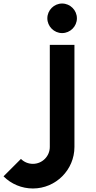

<svg xmlns="http://www.w3.org/2000/svg" viewBox="-269 -835 547 1091"><path d="M84 -815C38 -815 0 -777 0 -731C0 -685 38 -647 84 -647C130 -647 168 -685 168 -731C168 -777 130 -815 84 -815ZM14 0C14 53 -29 96 -82 96C-108 96 -132 86 -150 68L-249 167C-205 211 -145 236 -82 236C48 236 154 130 154 0V-580H14Z"/></svg>

Font: MintSans
Style: Bold
Weight: 700
Version: Version 2.0